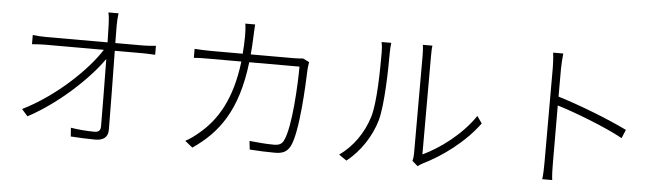

<svg xmlns="http://www.w3.org/2000/svg" viewBox="-49 -971 4098 1188"><g transform="rotate(5 2000.0 -377.5)"><path d="M641 -587C641 -639 640 -679 640 -699C640 -724 642 -747 645 -772H582C588 -747 589 -720 590 -699C591 -679 592 -639 593 -587H210C181 -587 158 -589 128 -592V-535C158 -537 178 -539 210 -539H574C496 -415 310 -233 102 -130L139 -88C331 -190 513 -366 594 -484C596 -336 598 -155 598 -68C598 -42 589 -29 559 -29C519 -29 462 -33 413 -41L417 13C462 16 524 19 569 19C620 19 648 -3 648 -49C648 -169 644 -386 642 -539H819C842 -539 874 -537 893 -536V-592C875 -590 841 -587 818 -587Z M1807 -593C1794 -592 1778 -590 1750 -590H1482C1485 -625 1488 -662 1489 -701C1490 -725 1491 -755 1493 -777H1432C1436 -754 1437 -722 1437 -700C1437 -661 1435 -625 1432 -590H1238C1199 -590 1164 -592 1133 -594V-538C1165 -541 1196 -541 1239 -541H1428C1399 -299 1312 -168 1210 -82C1186 -61 1151 -35 1125 -22L1172 16C1330 -92 1441 -238 1477 -541H1789C1789 -435 1777 -162 1733 -77C1722 -53 1701 -46 1674 -46C1630 -46 1577 -50 1521 -56L1527 -3C1581 1 1638 3 1684 3C1732 3 1759 -10 1779 -48C1825 -141 1837 -438 1840 -527C1841 -541 1843 -556 1846 -574Z M2129 13C2212 -53 2277 -150 2307 -254C2334 -354 2338 -570 2338 -676C2338 -699 2340 -721 2342 -737H2282C2286 -718 2288 -699 2288 -676C2288 -569 2287 -364 2258 -269C2226 -166 2163 -78 2081 -20ZM2571 9C2580 2 2588 -4 2600 -10C2718 -68 2854 -167 2943 -289L2912 -333C2830 -210 2693 -112 2594 -66V-675C2594 -709 2595 -731 2597 -742H2538C2539 -731 2542 -709 2542 -675V-67C2542 -51 2540 -34 2536 -21Z M3835 -327C3720 -384 3533 -456 3402 -496V-669C3402 -693 3405 -736 3408 -764H3345C3349 -735 3351 -693 3351 -669V-84C3351 -48 3350 -5 3346 22H3408C3404 -6 3403 -50 3403 -84L3402 -441C3513 -407 3702 -335 3813 -274Z"/></g></svg>

Font: Noto Sans CJK JP Light
Style: Regular
Weight: 300
Designer: Ryoko NISHIZUKA (kana & ideographs); Paul D. Hunt (Latin, Greek & Cyrillic); Wenlong ZHANG (bopomofo); Sandoll Communica
Foundry: Adobe Systems Incorporated
Version: Version 1.004;PS 1.004;hotconv 1.0.82;makeotf.lib2.5.63406